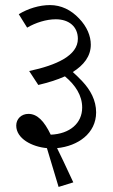

<svg xmlns="http://www.w3.org/2000/svg" viewBox="-20 -651 444 757"><path d="M211 86 269 68C237 -1 218 -41 205 -67C287 -75 359 -125 359 -208C359 -255 337 -296 304 -331C292 -344 279 -356 267 -367C310 -394 338 -429 338 -475C338 -509 323 -546 292 -578C260 -612 221 -631 177 -631C135 -631 90 -617 54 -595L87 -542C121 -562 163 -575 200 -575C253 -575 287 -545 287 -498C287 -432 203 -394 95 -371L131 -316C169 -325 205 -336 236 -350C278 -315 304 -274 304 -227C304 -165 255 -123 180 -120C154 -174 127 -202 92 -202C64 -202 44 -182 44 -156C44 -104 107 -72 165 -67C176 -30 195 32 211 86Z"/></svg>

Font: Noto Serif Devanagari SemiCondensed Light
Style: Regular
Weight: 300
Width: 4
Designer: Universal Thirst, Indian Type Foundry and the Monotype Design Team
Foundry: Monotype Imaging Inc.
Version: Version 2.004